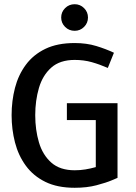

<svg xmlns="http://www.w3.org/2000/svg" viewBox="-20 -880 646 910"><path d="M297 -391H537V-37Q537 -37 510 -25.5Q483 -14 437.5 -2Q392 10 334 10Q252 10 195 -18Q138 -46 102.5 -94.5Q67 -143 51 -205Q35 -267 35 -334Q35 -402 51 -463.5Q67 -525 102.5 -573Q138 -621 195 -648.5Q252 -676 334 -676Q390 -676 436 -662Q482 -648 520 -630L491 -558Q452 -575 414.5 -585.5Q377 -596 334 -596Q264 -596 223 -559.5Q182 -523 164.5 -463Q147 -403 147 -334Q147 -265 164.5 -205.5Q182 -146 223 -109.5Q264 -73 334 -73Q360 -73 384.5 -77Q409 -81 434 -88V-311H297ZM334 -734Q307 -734 288.5 -752.5Q270 -771 270 -797Q270 -823 288.5 -841.5Q307 -860 334 -860Q360 -860 378.5 -841.5Q397 -823 397 -797Q397 -771 378.5 -752.5Q360 -734 334 -734Z"/></svg>

Font: Epunda Sans Medium
Style: Regular
Weight: 500
Designer: Simon Atzbach
Foundry: typofactur
Version: Version 2.204; ttfautohint (v1.8.4.7-5d5b)